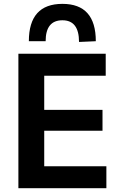

<svg xmlns="http://www.w3.org/2000/svg" viewBox="-20 -998 636 1018"><path d="M77.5 0V-713H540.5V-596.5H214.5V-415.5H523.5V-305H214.5V-116.5H544V0ZM399 -775.5Q399 -890.5 311 -890.5Q222 -890.5 222 -779.5H133Q133 -977.5 311 -977.5Q488 -977.5 488 -779.5Z"/></svg>

Font: Commissioner SemiBold
Style: Regular
Weight: 600
Designer: Kostas Bartsokas
Foundry: Kostas Bartsokas
Version: Version 1.000; ttfautohint (v1.8.3)